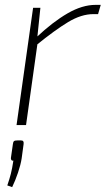

<svg xmlns="http://www.w3.org/2000/svg" viewBox="-20 -514 434 789"><path d="M146 -482 133 -357 135 -342 87 0H48L116 -482ZM394 -494 383 -456H364Q314 -456 259.5 -423Q205 -390 130 -329V-361Q197 -424 257.5 -459Q318 -494 373 -494ZM66 63Q73 63 75.5 66.5Q78 70 77 78L69 137Q65 163 54 195.5Q43 228 30 255L10 248Q19 222 24.5 200.5Q30 179 35 146Q29 147 26.5 143Q24 139 25 134L33 78Q34 69 37.5 66Q41 63 52 63Z"/></svg>

Font: Exo 2 ExtraLight
Style: Italic
Weight: 250
Italic angle: -8°
Designer: Natanael Gama
Foundry: Natanael Gama
Version: Version 2.010